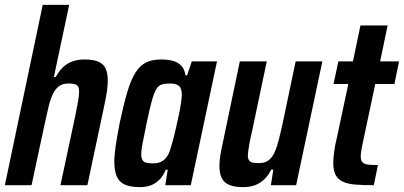

<svg xmlns="http://www.w3.org/2000/svg" viewBox="-23 -763 1664 791"><path d="M-3 0 153 -743H262L199 -446H207Q221 -472 238 -487.5Q255 -503 277 -510.5Q299 -518 324 -518Q361 -518 382 -509Q403 -500 412 -481Q421 -462 421 -431Q421 -412 417.5 -387Q414 -362 407 -330L337 0H226L287 -285Q295 -324 299 -348Q303 -372 303 -386Q303 -407 292.5 -413Q282 -419 259 -419Q236 -419 221 -408.5Q206 -398 195.5 -377Q185 -356 177 -323Q169 -290 159 -243L107 0Z M554 8Q517 8 493.5 -1.5Q470 -11 459 -34Q448 -57 448 -97Q448 -125 454 -164.5Q460 -204 470 -256Q486 -332 501 -382.5Q516 -433 534.5 -463Q553 -493 578.5 -505.5Q604 -518 640 -518Q671 -518 692 -511.5Q713 -505 725.5 -490.5Q738 -476 741 -453H748L767 -510H871L763 0H658L668 -64H660Q648 -35 630 -19Q612 -3 592.5 2.5Q573 8 554 8ZM608 -90Q624 -90 637 -95Q650 -100 660 -111.5Q670 -123 677 -142Q681 -155 687.5 -178Q694 -201 700.5 -229.5Q707 -258 713 -286Q719 -314 722.5 -337Q726 -360 726 -372Q726 -399 714.5 -409Q703 -419 677 -419Q657 -419 643.5 -415Q630 -411 620.5 -395Q611 -379 602 -346Q593 -313 581 -255Q571 -206 565 -176Q559 -146 559 -128Q559 -112 564 -103.5Q569 -95 580 -92.5Q591 -90 608 -90Z M980 8Q943 8 921 -1.5Q899 -11 890 -30.5Q881 -50 881 -80Q881 -100 885 -124.5Q889 -149 896 -180L965 -510H1076L1016 -225Q1007 -187 1003 -162.5Q999 -138 998 -124Q998 -110 1003 -102.5Q1008 -95 1018.5 -93Q1029 -91 1044 -91Q1067 -91 1082 -101.5Q1097 -112 1107 -133Q1117 -154 1125.5 -187Q1134 -220 1144 -267L1195 -510H1305L1197 0H1093L1103 -64H1094Q1082 -39 1064.5 -23Q1047 -7 1026 0.5Q1005 8 980 8Z M1517 0Q1473 0 1441.5 -2.5Q1410 -5 1389.5 -14.5Q1369 -24 1359.5 -42.5Q1350 -61 1350 -92Q1350 -104 1351.5 -118.5Q1353 -133 1355.5 -150Q1358 -167 1363 -187L1412 -417H1351L1371 -510H1431L1462 -658H1574L1543 -510H1621L1602 -417H1523L1470 -167Q1468 -158 1466.5 -149Q1465 -140 1464 -132Q1463 -124 1463 -118Q1463 -103 1470 -95Q1477 -87 1492 -85Q1507 -83 1534 -83Z"/></svg>

Font: Saira Condensed SemiBold
Style: Italic
Weight: 600
Width: 3
Italic angle: -12°
Designer: Hector Gatti with collaboration of the Omnibus-Type team
Foundry: Omnibus-Type
Version: Version 1.101